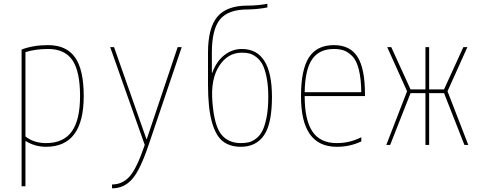

<svg xmlns="http://www.w3.org/2000/svg" viewBox="-20 -770 2540 1020"><path d="M405.3 -259.8Q405.3 -390.6 364.7 -450.2Q324.2 -509.8 235.4 -509.8Q168.9 -509.8 115.2 -493.2V-44.9Q160.2 -9.8 224.6 -9.8Q316.4 -9.8 360.8 -70.8Q405.3 -131.8 405.3 -259.8ZM424.8 -259.8Q424.8 9.8 224.6 9.8Q165 9.8 115.2 -21.5V219.7H94.7V-506.8Q156.2 -530.3 235.4 -530.3Q333 -530.3 378.9 -464.8Q424.8 -399.4 424.8 -259.8Z M759.8 -31.2 923.8 -519.5H945.3L769.5 0Q724.6 133.8 681.6 182.1Q638.7 230.5 575.2 230.5V210Q629.9 210 668 168Q706.1 126 749 0L565.4 -519.5H585.9L757.8 -31.2Z M1259.8 -9.8Q1283.2 -9.8 1301.8 -14.2Q1320.3 -18.6 1340.3 -33.7Q1360.4 -48.8 1373.5 -74.2Q1386.7 -99.6 1396 -146Q1405.3 -192.4 1405.3 -254.9Q1405.3 -315.4 1396 -360.4Q1386.7 -405.3 1373.5 -429.2Q1360.4 -453.1 1340.3 -467.8Q1320.3 -482.4 1303.2 -486.3Q1286.1 -490.2 1264.6 -490.2Q1190.4 -490.2 1144.5 -419.9Q1098.6 -349.6 1108.4 -228.5Q1118.2 -102.5 1155.3 -56.2Q1192.4 -9.8 1259.8 -9.8ZM1259.8 9.8Q1201.2 9.8 1163.6 -19.5Q1126 -48.8 1105.5 -122.6Q1085 -196.3 1085 -320.3V-490.2Q1085 -622.1 1134.8 -681.2Q1184.6 -740.2 1294.9 -740.2Q1349.6 -740.2 1400.4 -750V-730.5Q1351.6 -720.7 1294.9 -719.7Q1192.4 -719.7 1148.9 -667Q1105.5 -614.3 1105.5 -490.2V-382.8H1107.4Q1129.9 -444.3 1171.9 -477.1Q1213.9 -509.8 1264.6 -509.8Q1424.8 -509.8 1424.8 -254.9Q1424.8 -113.3 1382.8 -51.8Q1340.8 9.8 1259.8 9.8Z M1899.4 -280.3Q1898.4 -352.5 1886.2 -400.9Q1874 -449.2 1851.6 -471.7Q1829.1 -494.1 1806.6 -502Q1784.2 -509.8 1753.9 -509.8Q1675.8 -509.8 1638.2 -455.1Q1600.6 -400.4 1598.6 -280.3ZM1598.6 -259.8Q1598.6 -131.8 1640.1 -70.8Q1681.6 -9.8 1768.6 -9.8Q1838.9 -9.8 1899.4 -41V-18.6Q1835.9 10.7 1768.6 9.8Q1578.1 9.8 1579.1 -259.8Q1579.1 -399.4 1621.1 -464.8Q1663.1 -530.3 1753.9 -530.3Q1839.8 -530.3 1879.4 -467.8Q1918.9 -405.3 1918.9 -269.5V-259.8Z M2240.2 0V-275.4H2161.1L2052.7 0H2032.2L2142.6 -285.2L2037.1 -519.5H2058.6L2161.1 -294.9H2240.2V-519.5H2259.8V-294.9H2338.9L2441.4 -519.5H2462.9L2357.4 -285.2L2467.8 0H2447.3L2338.9 -275.4H2259.8V0Z"/></svg>

Font: Mgen+ 1mn thin
Style: Regular
Weight: 100
Designer: [Source Han Sans]
Ryoko NISHIZUKA  (kana & ideographs); Paul D. Hunt (Latin, Greek & Cyrillic); Wenlong ZHANG  (bopomofo
Version: Version 1.059.20150602